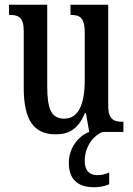

<svg xmlns="http://www.w3.org/2000/svg" viewBox="-20 -556 561 809"><path d="M215 10C270 10 310 -12 338 -80H342L356 0C315 14 270 64 270 130C270 202 310 233 377 233C396 233 424 229 440 220V171C421 179 406 182 390 182C358 182 337 164 337 122C337 59 376 14 412 0H500V-43H495C462 -43 436 -51 436 -110V-536H277V-493H280C313 -493 337 -484 337 -421V-217C337 -120 312 -56 251 -56C194 -56 179 -101 179 -193V-536H18V-493H22C58 -493 80 -483 80 -425V-186C80 -49 123 10 215 10Z"/></svg>

Font: Noto Serif Khmer ExtraCondensed Medium
Style: Regular
Weight: 500
Width: 2
Designer: Danh Hong and the Monotype Design Team
Foundry: Monotype Imaging Inc.
Version: Version 2.004